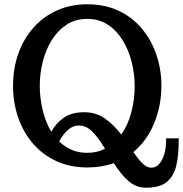

<svg xmlns="http://www.w3.org/2000/svg" viewBox="-20 -770 856 898"><path d="M663.1 107.9Q617.2 107.9 582 77.6Q546.9 47.4 512.2 -6.8Q455.1 13.2 388.2 13.2Q306.6 13.2 242.2 -17.1Q177.7 -47.4 132.8 -100.1Q87.9 -152.8 64.5 -221.7Q41 -290.5 41 -368.2Q41 -450.2 65.9 -519.8Q90.8 -589.4 137 -641.1Q183.1 -692.9 246.8 -721.4Q310.5 -750 388.2 -750Q470.7 -750 535.2 -719.5Q599.6 -689 644 -635.5Q688.5 -582 711.7 -513.2Q734.9 -444.3 734.9 -368.2Q734.9 -277.3 701.2 -194.3Q667.5 -111.3 604 -59.1Q628.4 -22.9 647.7 -4.4Q667 14.2 688 14.2Q718.8 14.2 737.8 -22.7Q756.8 -59.6 756.8 -111.8V-123H815.9V-111.8Q815.9 -46.9 804.9 2.7Q793.9 52.2 761.2 80.1Q728.5 107.9 663.1 107.9ZM546.9 -141.1Q577.6 -182.6 593.8 -243.2Q609.9 -303.7 609.9 -367.2Q609.9 -422.9 596.2 -478.5Q582.5 -534.2 554.7 -580.1Q526.9 -626 485.4 -653.8Q443.8 -681.6 388.2 -681.6Q332.5 -681.6 291 -654.3Q249.5 -627 221.7 -581.8Q193.8 -536.6 179.9 -481.2Q166 -425.8 166 -369.1Q166 -310.1 180.2 -252.9Q194.3 -195.8 220.2 -153.8Q241.2 -193.4 278.1 -219.2Q314.9 -245.1 374 -245.1Q427.7 -245.1 468.8 -217Q509.8 -189 546.9 -141.1ZM388.2 -55.2Q434.1 -55.2 471.2 -74.2Q439.9 -126.5 411.4 -154.8Q382.8 -183.1 348.1 -183.1Q297.9 -183.1 256.8 -108.9Q310.5 -55.2 388.2 -55.2Z"/></svg>

Font: Trocchi
Style: Regular
Weight: 400
Designer: Vernon Adams
Foundry: Vernon Adams
Version: Version 1.101; ttfautohint (v1.8.4.7-5d5b);gftools[0.9.27]